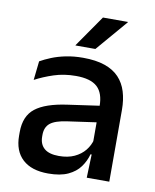

<svg xmlns="http://www.w3.org/2000/svg" viewBox="-80 -745 660 818"><g transform="rotate(10 250.5 -336.5)"><path d="M349.5 0 353.5 -116 350 -131V-285L350.5 -309.5Q350.5 -366 321.8 -392.5Q293 -419 229.5 -419Q178 -419 134 -404.5Q90 -390 54.5 -371L63.5 -453Q83.5 -464.5 110.5 -475.5Q137.5 -486.5 171.5 -493.5Q205.5 -500.5 246 -500.5Q301.5 -500.5 340 -487.2Q378.5 -474 402 -449Q425.5 -424 436.2 -389Q447 -354 447 -311V0ZM184 11Q111.5 11 73 -24.8Q34.5 -60.5 34.5 -126.5V-141.5Q34.5 -211.5 77.8 -245.2Q121 -279 214 -292L361 -313L366.5 -242L225.5 -222Q175 -215 153.5 -197.8Q132 -180.5 132 -147V-140Q132 -106.5 152.8 -88.5Q173.5 -70.5 216 -70.5Q255 -70.5 283 -83.5Q311 -96.5 328.5 -118.2Q346 -140 352.5 -166.5L366 -101H348Q340 -71 321.5 -45.5Q303 -20 269.8 -4.5Q236.5 11 184 11ZM299 -684H407V-682.5L290.5 -546.5H204.5V-548Z"/></g></svg>

Font: Anek Gujarati Medium Medium
Style: Regular
Weight: 500
Version: Version 1.003